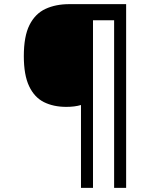

<svg xmlns="http://www.w3.org/2000/svg" viewBox="-20 -780 695 927"><path d="M371 127V-273Q341 -264 300 -264Q238 -264 192 -287Q146 -310 120.5 -364Q95 -418 95 -509Q95 -605 122.5 -659.5Q150 -714 199.5 -737Q249 -760 315 -760H589V127H531V-682H429V127Z"/></svg>

Font: Noto Sans IKEA
Style: Italic
Weight: 400
Italic angle: -12°
Designer: Monotype Design Team
Foundry: Monotype Imaging Inc.
Version: Version 2.001